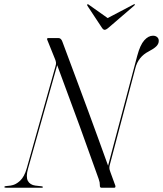

<svg xmlns="http://www.w3.org/2000/svg" viewBox="-48 -878 762 898"><path d="M83 -89Q72.5 -51 82.2 -32.2Q92 -13.5 117 -10L148 -6.5Q152.5 -6 152.5 -3Q152.5 0 148.5 0H-18.5Q-27.5 0 -27.5 -3Q-27.5 -7 -21.5 -7.5L1.5 -10Q25.5 -13.5 45.8 -32.5Q66 -51.5 77 -90.5L211.5 -568Q215 -578.5 213.8 -586.5Q212.5 -594.5 209 -602.5L172.5 -693Q171 -700 177.5 -700H225.5Q238 -700 244 -682.5Q281 -583.5 310.5 -504.2Q340 -425 364.8 -357.8Q389.5 -290.5 412 -228.8Q434.5 -167 457.5 -103L594 -617.5Q607.5 -668 626.8 -689.5Q646 -711 667.5 -711Q680 -711 687.5 -704Q695 -697 694.5 -686.5Q694.5 -673 683.5 -661.8Q672.5 -650.5 647.5 -637.5Q598.5 -612.5 585 -559L465 -105Q463.5 -98.5 463.5 -92.2Q463.5 -86 468.5 -72.5L491.5 -9.5Q493.5 0 486.5 0H426Q418.5 0 419 -12Q419 -20 418 -25.2Q417 -30.5 413.5 -41Q375 -150 325.5 -285.8Q276 -421.5 219.5 -573ZM461.5 -750Q448.5 -738.5 441.5 -738.5Q434.5 -738.5 427.5 -750L360.5 -851.5Q358.5 -856 361 -858Q363 -859.5 366.5 -856.5L455.5 -793.5L575.5 -856.5Q581 -859.5 582.5 -858Q584.5 -856 579.5 -851.5Z"/></svg>

Font: Fraunces 144pt Light
Style: Italic
Weight: 300
Italic angle: -16°
Version: Version 1.000;[0bf87f6ff]